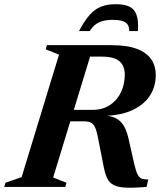

<svg xmlns="http://www.w3.org/2000/svg" viewBox="-51 -890 762 914"><path d="M388.5 -367Q438 -367 472.5 -390Q507 -413 525 -451.2Q543 -489.5 543 -535Q543 -576.5 517.5 -598.5Q492 -620.5 432.5 -620.5H255.5L300.5 -675H479Q555 -675 601.5 -657Q648 -639 669.2 -607.2Q690.5 -575.5 690.5 -533.5Q690.5 -478.5 662.8 -435.2Q635 -392 580.2 -366.2Q525.5 -340.5 444.5 -338.5V-340.5Q483.5 -338 506.5 -323.8Q529.5 -309.5 542.2 -284.2Q555 -259 562.5 -222.5L588.5 -107.5Q596.5 -73 605 -57.8Q613.5 -42.5 625.5 -39Q637.5 -35.5 655 -35.5L646.5 0Q585.5 5 548 3.2Q510.5 1.5 490 -9.2Q469.5 -20 459.5 -40.8Q449.5 -61.5 443 -94L416 -231.5Q409.5 -267 401.2 -284.2Q393 -301.5 380.2 -307Q367.5 -312.5 346.5 -312.5H184.5L175 -367ZM202 -45 265.5 -20 259.5 0H-31L-25 -20L52 -47L230 -630L166.5 -655L172.5 -675H394.5ZM486.5 -795.5Q459.5 -795.5 438.8 -790Q418 -784.5 402.8 -772.8Q387.5 -761 376.5 -742H325Q351 -791 375.8 -819Q400.5 -847 430.5 -858.5Q460.5 -870 500.5 -870Q541.5 -870 565.5 -858.2Q589.5 -846.5 599.2 -818.2Q609 -790 605.5 -742H564Q565 -770 547 -782.8Q529 -795.5 486.5 -795.5Z"/></svg>

Font: Newsreader 24pt
Style: Bold Italic
Weight: 700
Italic angle: -17°
Designer: Hugues Gentile
Foundry: Production Type
Version: Version 1.003